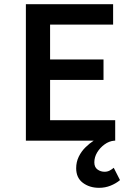

<svg xmlns="http://www.w3.org/2000/svg" viewBox="-20 -674 640 920"><path d="M455 226Q409 226 377 202Q345 178 345 132Q345 102 357.5 76.5Q370 51 390 31.5Q410 12 429 0H104V-654H522V-556H220V-389H476V-291H220V-98H532V0H528Q503 2 481 18Q459 34 445.5 56.5Q432 79 432 104Q432 127 447 138Q462 149 481 149Q495 149 506 143Q517 137 525 130L555 189Q536 205 510 215.5Q484 226 455 226Z"/></svg>

Font: Source Code Pro SemiBold
Style: Regular
Weight: 600
Monospace: yes
Designer: Paul D. Hunt, Teo Tuominen
Foundry: Adobe Systems Incorporated
Version: Version 1.018;hotconv 1.0.116;makeotfexe 2.5.65601